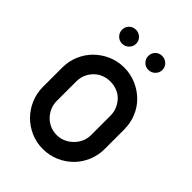

<svg xmlns="http://www.w3.org/2000/svg" viewBox="-209 -817 916 916"><g transform="rotate(45 249.5 -358.5)"><path d="M113 -670Q113 -690 126.5 -703.5Q140 -717 160 -717Q180 -717 194 -703.5Q208 -690 208 -670Q208 -651 194 -637Q180 -623 160 -623Q140 -623 126.5 -637Q113 -651 113 -670ZM290 -670Q290 -690 303.5 -703.5Q317 -717 337 -717Q357 -717 371 -703.5Q385 -690 385 -670Q385 -651 371 -637Q357 -623 337 -623Q317 -623 303.5 -637Q290 -651 290 -670ZM39 -340Q39 -384 55.5 -422.5Q72 -461 100.5 -489Q129 -517 167 -533.5Q205 -550 248 -550Q291 -550 329.5 -533.5Q368 -517 396.5 -489Q425 -461 441 -422.5Q457 -384 457 -340V-210Q457 -167 441 -128.5Q425 -90 396.5 -61.5Q368 -33 329.5 -16.5Q291 0 248 0Q205 0 167 -16.5Q129 -33 100.5 -61.5Q72 -90 55.5 -128.5Q39 -167 39 -210ZM133 -210Q133 -186 142 -165Q151 -144 166.5 -128Q182 -112 203 -103Q224 -94 248 -94Q271 -94 291.5 -103Q312 -112 328.5 -128Q345 -144 354.5 -165Q364 -186 364 -210V-341Q364 -366 354.5 -387.5Q345 -409 329.5 -424.5Q314 -440 293 -448Q272 -456 248 -456Q225 -456 204.5 -448Q184 -440 168 -424.5Q152 -409 142.5 -387.5Q133 -366 133 -340Z"/></g></svg>

Font: VDS
Style: Regular
Weight: 400
Designer: artmaker
Foundry: artmaker
Version: Version 1.000 2009 initial release